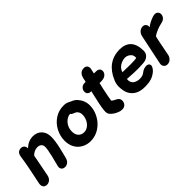

<svg xmlns="http://www.w3.org/2000/svg" viewBox="95 -1478 2284 2284"><g transform="rotate(-45 1237.0 -336.0)"><path d="M381 2Q410 2 432 -17Q454 -36 463 -73L473 -112Q494 -200 496 -208Q518 -301 518 -372Q518 -441 476.5 -485Q435 -529 367 -529Q288 -529 224 -467Q227 -494 210 -512Q193 -530 168 -530Q104 -530 94 -455Q78 -335 23 -81Q16 -47 30.5 -24Q45 -1 79 -1Q107 -1 129 -19Q151 -37 160 -70Q162 -80 199 -269L215 -354Q233 -374 258.5 -386.5Q284 -399 313 -399Q345 -399 363.5 -382Q382 -365 382 -335Q382 -295 361 -207Q357 -189 341 -127L326 -67Q319 -40 333.5 -19Q348 2 381 2Z M813 0Q894 0 961.5 -44Q1029 -88 1068 -160Q1107 -231 1107 -310Q1107 -351 1092 -388.5Q1077 -426 1050.5 -455Q1024 -484 989 -497Q975 -502 960 -511Q940 -521 925 -525Q910 -529 882 -529Q801 -529 736 -486.5Q671 -444 634 -374Q597 -304 596 -227Q595 -158 623.5 -106.5Q652 -55 702 -28Q752 0 813 0ZM835 -130Q790 -130 762.5 -158.5Q735 -187 735 -240Q735 -282 752 -317Q769 -352 797 -374Q824 -396 855 -402Q857 -402 861 -403Q864 -403 870 -403Q875 -393 883 -388Q891 -383 904 -378Q928 -370 939 -360Q967 -335 967 -293Q967 -250 948.5 -212.5Q930 -175 900 -153Q869 -130 835 -130Z M1239 -39Q1273 -18 1297.5 -9.5Q1322 -1 1347 -1Q1379 -1 1399.5 -22.5Q1420 -44 1420 -78Q1420 -115 1381 -135Q1366 -142 1350 -151Q1334 -160 1326 -169Q1332 -215 1357 -334L1376 -415H1403Q1452 -415 1478.5 -437.5Q1505 -460 1505 -491Q1505 -515 1488.5 -529Q1472 -543 1442 -543H1409L1422 -603Q1429 -633 1414.5 -653.5Q1400 -674 1370 -674Q1297 -674 1279 -589L1275 -569L1269 -542H1252Q1217 -542 1196 -520.5Q1175 -499 1175 -469Q1175 -444 1190.5 -429.5Q1206 -415 1238 -415Q1233 -396 1228 -373L1217 -324Q1183 -178 1183 -126Q1183 -98 1196.5 -78.5Q1210 -59 1239 -39Z M1799 -5Q1847 -15 1870.5 -28Q1894 -41 1918 -60Q1942 -83 1949 -98Q1964 -124 1957.5 -141.5Q1951 -159 1930.5 -165Q1910 -171 1881 -163Q1852 -155 1823 -131Q1794 -108 1733 -112Q1630 -127 1640 -219Q1782 -209 1834 -211Q1886 -212 1912 -215Q1968 -219 1997 -253Q2021 -280 2019 -323Q2015 -529 1824 -530Q1615 -526 1526 -314Q1508 -274 1506 -227Q1508 -146 1530 -103.5Q1552 -61 1589 -36Q1625 -11 1676 -3.5Q1727 4 1799 -5ZM1659 -314Q1678 -375 1739 -401Q1802 -428 1847 -405Q1884 -384 1891.5 -359.5Q1899 -335 1896 -319Q1885 -314 1855.5 -312.5Q1826 -311 1791.5 -311Q1757 -311 1732 -312Q1694 -313 1659 -314Z M2104 0Q2135 0 2158 -20Q2181 -40 2189 -71L2224 -249Q2236 -312 2244 -335Q2310 -380 2400 -399Q2439 -407 2456.5 -429.5Q2474 -452 2474 -477Q2474 -500 2459 -515.5Q2444 -531 2419 -531Q2401 -531 2372 -520.5Q2343 -510 2314 -494.5Q2285 -479 2267 -462Q2271 -491 2256.5 -510Q2242 -529 2214 -529Q2184 -529 2159.5 -508Q2135 -487 2127 -449L2049 -75Q2042 -42 2059 -21Q2076 0 2104 0Z"/></g></svg>

Font: Balsamiq Sans
Style: Bold Italic
Weight: 700
Italic angle: -12°
Designer: Michael Angeles
Foundry: Balsamiq SRL
Version: Version 1.020; ttfautohint (v1.8.4.7-5d5b);gftools[0.9.26]